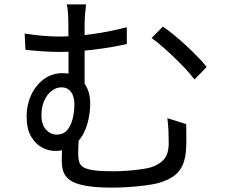

<svg xmlns="http://www.w3.org/2000/svg" viewBox="-20 -813 1040 875"><path d="M372.3 -793Q370.1 -777.1 367.9 -751.4Q365.6 -725.7 365.6 -698.2Q365.6 -679.6 365.6 -639.7Q365.6 -599.7 365.6 -552.3Q365.6 -504.9 365.6 -461.3Q365.6 -417.7 365.6 -392.1L292.2 -432.1Q292.2 -452.8 292.2 -489.1Q292.2 -525.4 292.2 -566.4Q292.2 -607.4 291.9 -643.1Q291.5 -678.8 291.5 -698.2Q291.5 -727.7 290 -752.4Q288.4 -777.1 284.4 -793ZM722.3 -692Q744.4 -677 771.8 -654.6Q799.1 -632.2 827.3 -606.2Q855.4 -580.1 880.3 -554.6Q905.1 -529.2 922.1 -507.9L866.2 -450.8Q842.1 -482.8 806.6 -518.9Q771.2 -555.1 735.1 -587.5Q699.1 -620 670.9 -639.8ZM92.3 -660.1Q136.6 -653.3 174.7 -649.9Q212.8 -646.5 250.5 -646.5Q322 -646.5 401.8 -657.7Q481.6 -668.9 557.9 -689V-612.3Q506.9 -600.8 452.5 -592.8Q398.2 -584.8 347.4 -580.6Q296.7 -576.3 255.4 -576.3Q222.5 -576.3 181.1 -578.7Q139.7 -581 95.9 -586.2ZM340.7 -209.4Q340.1 -199.4 338.9 -181.5Q337.6 -163.6 337 -144.1Q336.4 -124.7 336.4 -109.3Q336.4 -89 341.3 -74Q346.1 -59 361.7 -50Q377.2 -41 409.5 -36.7Q441.8 -32.4 496 -32.4Q524.3 -32.4 556.8 -34.7Q589.3 -37 618.6 -41Q647.8 -45 665.6 -49.8Q704.6 -61.2 726.7 -86.3Q748.9 -111.5 748.9 -161.2Q748.9 -190.8 747.7 -217.8Q746.5 -244.7 742.7 -274.4L828.4 -247.6Q829 -227.7 829 -210.8Q829 -193.8 829.3 -177.3Q829.6 -160.8 828.2 -139.8Q826.4 -92.8 812.7 -61.3Q799 -29.9 771.3 -10.1Q743.7 9.6 698.2 22.1Q676.5 27.7 640.3 32.3Q604.2 37 564.2 39.5Q524.3 42 491.1 42Q431 42 389.9 36.5Q348.8 31 323.2 20.6Q297.6 10.2 284.5 -4.8Q271.3 -19.9 266.4 -38.6Q261.4 -57.4 261.4 -79.8Q261.4 -107 262.6 -133.1Q263.7 -159.2 265.5 -183.3ZM391.1 -341.9Q391.1 -308.1 383.5 -270.4Q375.8 -232.7 358 -199.9Q340.1 -167.1 309 -146.2Q278 -125.2 230 -125.2Q201.9 -125.2 172 -140.7Q142.1 -156.1 121.7 -190.8Q101.3 -225.4 101.3 -283.3Q101.3 -334.5 121.6 -379.1Q142 -423.8 179.1 -451.7Q216.3 -479.6 265.4 -479.6Q325.8 -479.6 358.4 -440.7Q391.1 -401.9 391.1 -341.9ZM238.3 -199.5Q268.7 -199.5 286.2 -219.9Q303.7 -240.4 311.3 -272.6Q319 -304.8 319 -337.7Q319 -374.1 303.1 -394.6Q287.2 -415.1 260.7 -415.1Q236.3 -415.1 215.1 -398.7Q193.9 -382.3 181.3 -353.6Q168.8 -325 168.8 -287.1Q168.8 -245.1 189.7 -222.3Q210.6 -199.5 238.3 -199.5Z"/></svg>

Font: Noto Sans TC
Style: Regular
Weight: 100
Designer: Ryoko NISHIZUKA 西塚涼子 (kana, bopomofo & ideographs); Paul D. Hunt (Latin, Greek & Cyrillic); Sandoll Communications 산돌커뮤니
Foundry: Adobe
Version: Version 2.004;hotconv 1.0.118;makeotfexe 2.5.65603